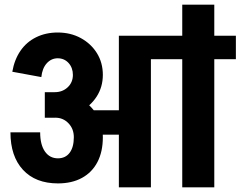

<svg xmlns="http://www.w3.org/2000/svg" viewBox="-20 -807 1036 827"><path d="M765 -481V-787H903V-481ZM294 -484Q294 -515 275.5 -535.5Q257 -556 228 -556V-667Q284 -667 328 -643Q372 -619 397.5 -578Q423 -537 423 -484ZM158 -475 33 -498Q42 -550 68 -588Q94 -626 135.5 -646.5Q177 -667 229 -667V-556Q201 -556 181.5 -534.5Q162 -513 158 -475ZM355 -227V-332H579V-227ZM298 -216Q298 -252 275 -276Q252 -300 219 -300V-407Q278 -407 324 -382Q370 -357 396.5 -314Q423 -271 423 -216ZM230 -17Q133 -17 79 -75.5Q25 -134 25 -237H153Q153 -184 173.5 -154.5Q194 -125 230 -125ZM229 -17V-125Q262 -125 280 -149Q298 -173 298 -216H423Q423 -154 400 -109.5Q377 -65 333.5 -41Q290 -17 229 -17ZM173 -300V-410H217V-300ZM216 -300V-410Q249 -410 271.5 -431Q294 -452 294 -485H423Q423 -432 396 -390.5Q369 -349 322 -324.5Q275 -300 216 -300ZM492 0V-653H630V0ZM529 -552V-653H723V-552ZM765 0V-639H903V0ZM673 -552V-653H996V-552Z"/></svg>

Font: Akshar Light SemiBold
Style: Regular
Weight: 600
Version: Version 1.100